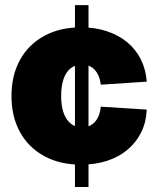

<svg xmlns="http://www.w3.org/2000/svg" viewBox="-20 -748 632 768"><path d="M279.8 0V-727.5H334V0ZM304.2 -89.4Q219.2 -89.4 156.5 -123.8Q93.8 -158.2 59.8 -220Q25.9 -281.7 25.9 -363.8Q25.9 -446.3 59.8 -508.1Q93.8 -569.8 156.5 -604.2Q219.2 -638.7 304.2 -638.7Q360.8 -638.7 407.7 -623Q454.6 -607.4 489 -578.9Q523.4 -550.3 543.5 -510.3Q563.5 -470.2 566.9 -421.4L383.3 -409.2Q380.9 -428.2 374.8 -443.1Q368.7 -458 359.1 -468.5Q349.6 -479 336.7 -484.4Q323.7 -489.7 307.6 -489.7Q281.7 -489.7 263.2 -475.3Q244.6 -460.9 234.6 -432.9Q224.6 -404.8 224.6 -364.3Q224.6 -324.2 234.6 -296.1Q244.6 -268.1 263.4 -253.2Q282.2 -238.3 307.6 -238.3Q323.7 -238.3 336.7 -243.9Q349.6 -249.5 359.4 -260Q369.1 -270.5 375.2 -286.1Q381.3 -301.8 383.3 -321.3L566.9 -309.6Q564.9 -259.8 545.2 -219.5Q525.4 -179.2 491 -149.9Q456.5 -120.6 409.2 -105Q361.8 -89.4 304.2 -89.4Z"/></svg>

Font: Inter 24pt Black
Style: Regular
Weight: 900
Designer: Rasmus Andersson
Foundry: rsms
Version: Version 4.001;git-66647c0bb